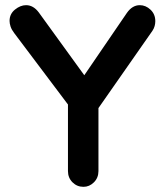

<svg xmlns="http://www.w3.org/2000/svg" viewBox="-20 -723 636 743"><path d="M521 -703Q544 -703 562.5 -685.5Q581 -668 581 -641Q581 -632 578.5 -622.5Q576 -613 570 -604L343 -279L361 -348V-61Q361 -35 343.5 -17.5Q326 0 303 0Q278 0 260.5 -17.5Q243 -35 243 -61V-340L251 -308L35 -595Q25 -608 21 -620Q17 -632 17 -642Q17 -669 38 -686Q59 -703 81 -703Q109 -703 130 -675L322 -410L294 -414L471 -673Q492 -703 521 -703Z"/></svg>

Font: Quicksand Variable Light
Style: Regular
Weight: 300
Designer: Andrew Paglinawan
Foundry: Andrew Paglinawan
Version: Version 3.004